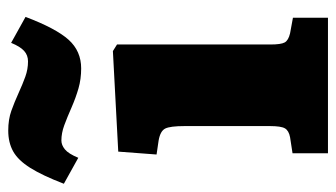

<svg xmlns="http://www.w3.org/2000/svg" viewBox="-238 -621 816 466"><g transform="rotate(-90 170.0 -388.0)"><path d="M31 0V-86L70 -92Q86 -95 91.5 -104.5Q97 -114 97 -141V-348Q97 -383 91 -395Q85 -407 62 -411L28 -416L35 -509L279 -522L295 -512V-140Q295 -114 300 -105Q305 -96 322 -92L360 -85V0ZM237 -599Q211 -599 188.5 -605.5Q166 -612 143 -622Q118 -633 99 -640Q80 -647 62 -647Q51 -647 40.5 -638.5Q30 -630 20 -606L-43 -641Q-23 -693 -4.5 -722.5Q14 -752 35.5 -764Q57 -776 86 -776Q113 -776 134 -768.5Q155 -761 177 -751Q199 -741 217 -734.5Q235 -728 254 -728Q269 -728 279.5 -737.5Q290 -747 299 -769L362 -734Q334 -660 306.5 -629.5Q279 -599 237 -599Z"/></g></svg>

Font: Literata 12pt ExtraBold
Style: Regular
Weight: 800
Designer: Latin by Veronika Burian and Jose Scaglione. Greek by Irene Vlachou. Cyrillic by Vera Evstafieva.
Foundry: TypeTogether
Version: Version 3.002